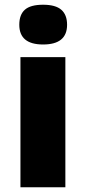

<svg xmlns="http://www.w3.org/2000/svg" viewBox="-20 -796 365 816"><path d="M257.8 0H66.9V-553.2H257.8ZM62 -690.9Q62 -733.9 85.9 -754.9Q109.9 -775.9 163.1 -775.9Q216.3 -775.9 240.7 -754.4Q265.1 -732.9 265.1 -690.9Q265.1 -606.9 163.1 -606.9Q62 -606.9 62 -690.9Z"/></svg>

Font: Open Sans ExtBd
Style: Bold
Weight: 800
Foundry: Ascender Corporation
Version: Version 1.10